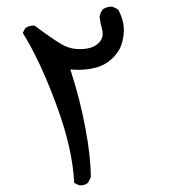

<svg xmlns="http://www.w3.org/2000/svg" viewBox="-20 -395 540 576"><path d="M220.7 161.1Q234.9 161.1 244.1 153.3L252.4 136.7Q252.4 75.7 236.3 -10Q220.2 -95.7 194.3 -176.3L190.9 -186.5Q208 -185.5 214.4 -185.5Q243.2 -185.5 268.6 -192.4Q298.8 -200.7 320.8 -223.6Q342.8 -246.6 348.1 -274.9Q351.6 -290.5 351.6 -303.2Q351.6 -334.5 334.5 -366.7L318.4 -374.5Q316.4 -375 314.5 -375Q299.3 -375 288.1 -366.7Q280.8 -356.9 278.8 -344.7Q280.8 -326.2 286.1 -307.6Q288.1 -301.3 288.1 -294.4Q288.1 -274.4 270.5 -261.2Q252 -247.6 219.2 -247.6Q195.3 -247.6 174.8 -256.8Q150.9 -268.1 84 -317.9Q82.5 -318.4 81.1 -318.4Q66.4 -318.4 55.7 -310.5L48.3 -296.4Q100.6 -212.4 148.9 -81.1Q197.8 50.3 202.6 153.8L216.8 160.6Q218.8 161.1 220.7 161.1Z"/></svg>

Font: Bakudai
Style: ExtraLight
Weight: 200
Version: Version 1.48